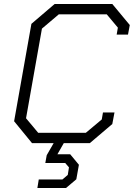

<svg xmlns="http://www.w3.org/2000/svg" viewBox="-20 -720 673 966"><path d="M633 -594 624 -546H567L573 -581L517 -648H276L191 -576L111 -125L172 -52H412L492 -119L498 -154H556L545 -96L432 0H301L269 56H333L377 109L364 182L312 226H168L175 183H294L321 160L327 122L308 100H208L215 61L250 0H141L51 -110L138 -600L255 -700H545Z"/></svg>

Font: Chakra Petch Light
Style: Italic
Weight: 300
Italic angle: -10°
Designer: Katatrad Aksorn Co.,Ltd.
Foundry: Cadson Demak Co.,Ltd.
Version: Version 1.000; ttfautohint (v1.6)